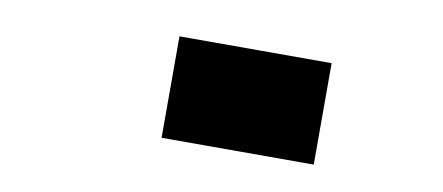

<svg xmlns="http://www.w3.org/2000/svg" viewBox="-37 -608 1075 466"><g transform="rotate(10 500.0 -375.0)"><path d="M375 -500H750V-250H375Z"/></g></svg>

Font: Dogica
Style: Bold
Weight: 700
Monospace: yes
Designer: Roberto Mocci
Version: Version 001.000